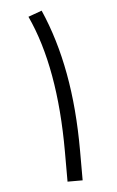

<svg xmlns="http://www.w3.org/2000/svg" viewBox="-48 -645 413 680"><g transform="rotate(-5 159.0 -305.5)"><path d="M126 -611.3Q172.4 -505.4 195.3 -380.4Q218.3 -255.4 218.3 -105V0H164.6V-106.4Q164.6 -406.2 77.6 -593.8Z"/></g></svg>

Font: Vazir Thin UI
Style: Thin-UI
Weight: 100
Designer: Saber Rastikerdar
Foundry: Saber Rastikerdar
Version: Version 30.0.0